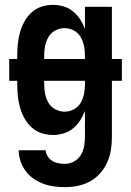

<svg xmlns="http://www.w3.org/2000/svg" viewBox="-20 -548 540 791"><path d="M248 223Q225 223 202.5 220Q180 217 158.5 209Q137 201 118 188Q99 175 85.5 156.5Q72 138 64.5 115.5Q57 93 57 71H168Q169 84 176.5 96Q184 108 195.5 115Q207 122 220.5 124.5Q234 127 248 127Q268 127 285.5 117Q303 107 313 90.5Q323 74 326.5 54.5Q330 35 330 15V-91Q322 -70 310 -51.5Q298 -33 281 -19Q264 -5 242 1.5Q220 8 198 8Q174 8 151 0.5Q128 -7 110 -23.5Q92 -40 80.5 -61Q69 -82 62.5 -105Q56 -128 53.5 -152Q51 -176 51 -200V-215H18V-305H51V-320Q51 -344 53.5 -368Q56 -392 62.5 -415Q69 -438 80.5 -459Q92 -480 110 -496.5Q128 -513 151 -520.5Q174 -528 198 -528Q220 -528 242 -521.5Q264 -515 281 -501Q298 -487 310 -468.5Q322 -450 330 -429V-520H441V-305H482V-215H441V15Q441 42 437 68.5Q433 95 422 120Q411 145 393 165.5Q375 186 351.5 199Q328 212 301.5 217.5Q275 223 248 223ZM162 -305H330V-320Q330 -340 326 -359.5Q322 -379 312 -396Q302 -413 284 -422.5Q266 -432 246 -432Q226 -432 208 -422.5Q190 -413 180 -396Q170 -379 166 -359.5Q162 -340 162 -320ZM246 -88Q266 -88 284 -97.5Q302 -107 312 -124Q322 -141 326 -160.5Q330 -180 330 -200V-215H162V-200Q162 -180 166 -160.5Q170 -141 180 -124Q190 -107 208 -97.5Q226 -88 246 -88Z"/></svg>

Font: Iosevka
Style: Bold
Weight: 700
Monospace: yes
Designer: Belleve Invis
Foundry: Belleve Invis
Version: Version 32.5.0; ttfautohint (v1.8.4)